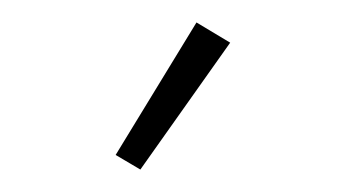

<svg xmlns="http://www.w3.org/2000/svg" viewBox="-20 -685 301 171"><path d="M83 -547 155 -665 185 -647 105 -534Z"/></svg>

Font: Maitree ExtraLight
Style: Regular
Weight: 275
Designer: CadsonDemak Team
Foundry: CadsonDemak
Version: Version 1.003